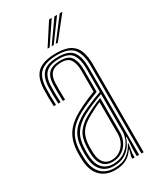

<svg xmlns="http://www.w3.org/2000/svg" viewBox="-195 -826 750 899"><g transform="rotate(-30 180.5 -377.0)"><path d="M293.8 0V-474.8Q293.8 -534.5 270.2 -565.8Q246.8 -597 182 -597Q125.8 -597 94.5 -574.4Q63.2 -551.8 60.8 -490Q59.8 -466.2 60 -443.5Q60.2 -420.8 61.5 -397.2H49.5Q48 -423 47.8 -445.4Q47.5 -467.8 48.5 -490.5Q51 -553 82.6 -579.9Q114.2 -606.8 182 -606.8Q231 -606.8 257.9 -591.2Q284.8 -575.8 295.4 -546.2Q306 -516.8 306 -474.8V0ZM155.5 -23.2Q191.5 -23.2 216.9 -40Q242.2 -56.8 255.8 -82.8Q269.2 -108.8 269.2 -136V-336Q238.8 -325 209.8 -312.5Q180.8 -300 160.5 -289Q118.2 -265.8 97.8 -235.4Q77.2 -205 75 -154.5Q74.2 -140 74.5 -129.8Q74.8 -119.5 75.8 -105.8Q79.2 -66.5 100 -44.9Q120.8 -23.2 155.5 -23.2ZM157.2 -33.5Q126.5 -33.5 108.6 -53.2Q90.8 -73 88 -107.5Q87 -119 86.9 -129.9Q86.8 -140.8 87.2 -152.8Q89 -202 108.2 -230Q127.5 -258 165.5 -279.2Q188.2 -291.8 210.4 -302.2Q232.5 -312.8 256.8 -321.5V-135.2Q256.8 -110 245.1 -86.6Q233.5 -63.2 211.4 -48.4Q189.2 -33.5 157.2 -33.5ZM158 -43Q184 -43 203.4 -55.9Q222.8 -68.8 233.5 -89.8Q244.2 -110.8 244.2 -134.8V-306.5Q225 -298.5 207.6 -289.6Q190.2 -280.8 171 -269.8Q133.2 -248.2 117.1 -222Q101 -195.8 99.5 -152.5Q99.2 -141.8 99.4 -131Q99.5 -120.2 100.2 -108.2Q102.5 -78.2 117.5 -60.6Q132.5 -43 158 -43ZM149.8 6.2Q101.5 6.2 72.2 -22.2Q43 -50.8 38.8 -104Q37.8 -117.5 37.6 -129.8Q37.5 -142 38 -156.8Q40.2 -211.5 64.2 -249.5Q88.2 -287.5 145 -318Q159 -325.5 173.9 -332.8Q188.8 -340 206.1 -347.5Q223.5 -355 244.5 -363V-474.8Q244.5 -513.8 231.1 -535.6Q217.8 -557.5 182 -557.5Q145.8 -557.5 128.5 -540.5Q111.2 -523.5 109.8 -486.5Q109.2 -470.5 109.2 -446.5Q109.2 -422.5 110.5 -397.2H98.2Q97.2 -421 97.1 -445.5Q97 -470 97.5 -487Q99.5 -531 120.4 -549.1Q141.2 -567.2 182 -567.2Q226.2 -567.2 241.5 -542.4Q256.8 -517.5 256.8 -474.8V-354.8Q226.2 -343.2 198.1 -331.1Q170 -319 150.2 -308.5Q100.8 -282.2 76.5 -246.6Q52.2 -211 50.2 -156Q50 -142.5 50.1 -130.5Q50.2 -118.5 51.2 -104.8Q54.8 -56.8 81 -30.2Q107.2 -3.8 151.8 -3.8Q194.8 -3.8 220.6 -22.4Q246.5 -41 262.2 -72.2H265.2L257.2 -21V0H245.2L245 -11.8L254.5 -45.2H251.8Q233.5 -18 208.8 -5.9Q184 6.2 149.8 6.2ZM269 0V-38L272.8 -102.8H269.8Q257.5 -62.5 228.4 -38Q199.2 -13.5 153.5 -13.5Q114.2 -13.5 90.6 -37.6Q67 -61.8 63.5 -105.2Q62.5 -119 62.4 -130.1Q62.2 -141.2 62.8 -155.2Q64.5 -208 86 -240.6Q107.5 -273.2 155.5 -299Q169.5 -306.2 187.8 -314.5Q206 -322.8 226.9 -331.1Q247.8 -339.5 269.5 -347.2V-474.8Q269.5 -522.5 251.5 -549.9Q233.5 -577.2 182 -577.2Q133.8 -577.2 110.5 -556.6Q87.2 -536 85.2 -487.2Q84.5 -471.5 84.6 -447Q84.8 -422.5 86.2 -397.2H73.8Q72.5 -420.8 72.2 -445.5Q72 -470.2 72.8 -487.5Q75 -540.5 100.5 -563.9Q126 -587.2 182 -587.2Q239.2 -587.2 260.4 -558.4Q281.5 -529.5 281.5 -474.8V0ZM158.8 -645 233.2 -759.8H247.8L170 -645ZM203 -645 290.8 -759.8H305.2L214.2 -645ZM181 -645 262 -759.8H276.5L192 -645Z"/></g></svg>

Font: Big Shoulders Inline Text Thin Light
Style: Regular
Weight: 300
Version: Version 2.002